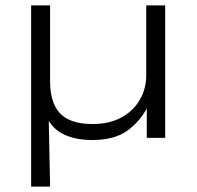

<svg xmlns="http://www.w3.org/2000/svg" viewBox="-20 -509 727 709"><path d="M95 180V-489H165V-210Q165 -154 182.5 -118.5Q200 -83 235 -67Q270 -51 321 -51Q384 -51 428 -75Q472 -99 496 -140Q520 -181 520 -231V-489H590V0H522V-114H525Q497 -60 449.5 -26Q402 8 320 8Q263 8 221.5 -10Q180 -28 158 -66H160L165 180Z"/></svg>

Font: Nunito Sans 10pt Expanded Light
Style: Regular
Weight: 300
Width: 7
Designer: Vernon Adams
Foundry: Vernon Adams
Version: Version 3.101;gftools[0.9.27]